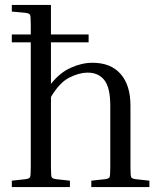

<svg xmlns="http://www.w3.org/2000/svg" viewBox="-20 -760 650 780"><path d="M264 -26V0H28V-26L83 -32Q99 -34 102 -40Q105 -46 105 -81V-588H28V-620H105V-659Q105 -694 102 -700Q99 -706 83 -708L28 -713V-740H187V-620H340V-588H187V-419Q222 -464 267 -484.5Q312 -505 356 -505Q430 -505 470 -459.5Q510 -414 510 -331V-81Q510 -46 513 -40Q516 -34 532 -32L587 -26V0H351V-26L406 -32Q422 -34 425 -40Q428 -46 428 -81V-330Q428 -404 404 -434.5Q380 -465 336 -465Q302 -465 262 -445Q222 -425 187 -366V-81Q187 -46 190 -40Q193 -34 209 -32Z"/></svg>

Font: Inria Serif
Style: Regular
Weight: 400
Designer: Black Foundry Team
Foundry: Black Foundry
Version: Version 1.000; ttfautohint (v1.8.3)